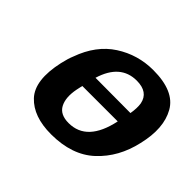

<svg xmlns="http://www.w3.org/2000/svg" viewBox="-121 -645 812 812"><g transform="rotate(45 285.0 -239.0)"><path d="M82 -233Q90 -268 99 -289Q135 -390 211 -439Q287 -488 379 -488Q505 -488 545.5 -416.5Q586 -345 559 -232Q535 -125 462.5 -57.5Q390 10 265 10Q159 10 106 -46.5Q53 -103 82 -233ZM213 -223Q209 -207 208 -200Q197 -144 215 -110Q233 -76 284 -76Q394 -76 426 -228H214Q214 -227 214 -225ZM229 -292 439 -291Q445 -326 441 -351Q430 -407 361 -407Q264 -407 229 -292Z"/></g></svg>

Font: Coval
Style: ExtraBold Italic
Weight: 800
Foundry: Context Ltd
Version: Version 001.000